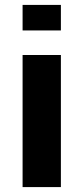

<svg xmlns="http://www.w3.org/2000/svg" viewBox="-20 -762 341 782"><path d="M72 -742V-638H228V-742ZM72 0H228V-538H72Z"/></svg>

Font: AWKNG-Font
Style: Bold
Weight: 700
Designer: Awakening Church
Foundry: Awakening Church
Version: Version 1.700;PS 001.700;hotconv 1.0.88;makeotf.lib2.5.64775